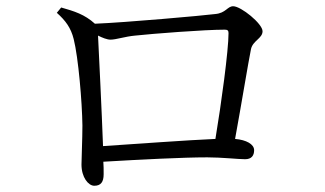

<svg xmlns="http://www.w3.org/2000/svg" viewBox="-20 -648 1040 615"><path d="M310 -180C306 -291 297 -473 294 -534C308 -527 323 -521 334 -521C352 -521 380 -531 413 -534C468 -540 636 -553 700 -553C709 -553 712 -550 712 -542C712 -486 689 -317 670 -203C577 -199 417 -187 310 -180ZM284 -572C251 -602 218 -612 176 -624L162 -607C190 -582 207 -559 216 -523C231 -464 243 -321 244 -246C244 -203 241 -141 241 -121C241 -80 263 -53 282 -53C303 -53 312 -65 312 -90C312 -105 312 -117 311 -130C431 -137 566 -144 644 -144C690 -144 743 -138 765 -138C786 -138 794 -150 794 -167C794 -186 769 -200 733 -203C753 -312 775 -447 784 -491C790 -518 821 -525 821 -548C821 -572 752 -628 727 -628C708 -628 704 -606 669 -603C630 -598 383 -576 284 -572Z"/></svg>

Font: Source Han Serif
Style: Regular
Weight: 400
Designer: Ryoko NISHIZUKA 西塚涼子 (kana & ideographs); Frank Grießhammer (Latin, Greek & Cyrillic); Wenlong ZHANG 张文龙 (bopomofo); San
Foundry: Adobe Systems Incorporated
Version: Version 1.001;PS 1.001;hotconv 16.6.54;makeotf.lib2.5.65590